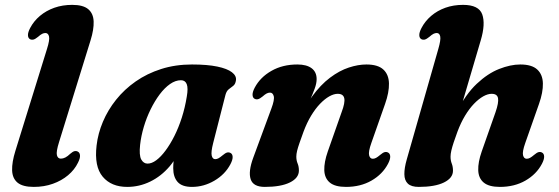

<svg xmlns="http://www.w3.org/2000/svg" viewBox="-20 -739 2251 773"><path d="M344.6 -576.6 217.8 -167.1Q205.6 -128.3 209.1 -114.3Q212.6 -100.3 225.1 -100.3Q233.9 -100.3 243.1 -105Q252.4 -109.8 262.7 -119.8Q272.8 -128.6 279.5 -130.3Q286.2 -132.1 292.8 -128.9Q301.2 -124.9 302.1 -113.4Q303.1 -102 294 -84.1Q280.3 -55.6 254.1 -33.6Q228 -11.6 192.8 0.9Q157.6 13.5 116.1 13.5Q71.4 13.5 50.6 -3.7Q29.8 -21 28.8 -53.4Q27.7 -85.9 41.9 -131.4L169.2 -542Q180.7 -578.3 177.4 -592.2Q174 -606.1 162.8 -606.1Q156.5 -606.1 149.7 -602.8Q142.9 -599.4 132.8 -590.4Q122 -581.6 115 -579.8Q108 -577.9 101.3 -581Q93 -585.3 92.6 -596.9Q92.1 -608.5 101.4 -626.3Q116.1 -654.3 141 -675.2Q165.9 -696.1 198.8 -707.8Q231.7 -719.4 270.7 -719.4Q314.7 -719.4 335.2 -702.1Q355.8 -684.7 357 -652.7Q358.3 -620.6 344.6 -576.6Z M838.3 -163.4Q828.9 -126.5 832.4 -112.3Q835.9 -98.2 846.5 -98.2Q853.1 -98.2 859.7 -101.8Q866.3 -105.4 876.4 -113.9Q887.2 -123.1 894.2 -124.9Q901.2 -126.8 907.9 -123.3Q916.2 -119 916.6 -107.4Q917.1 -95.8 907.8 -78Q886.2 -36.8 843.2 -11.6Q800.3 13.5 752.9 13.5Q712.9 13.5 695.1 -6.5Q677.4 -26.5 677.4 -61.8Q677.4 -74 678.7 -87.6Q680 -101.3 682.8 -117.5Q685.6 -133.7 690.3 -153Q695 -172.3 701.7 -195.7L714.2 -163.3Q696.7 -108.8 662.7 -69Q628.7 -29.2 584.7 -7.9Q540.7 13.5 492.3 13.5Q428 13.5 393.5 -27.6Q359 -68.7 368.8 -152.9Q374.3 -201.3 394.2 -248.5Q414.1 -295.8 447.4 -337.5Q480.7 -379.3 526.3 -411.1Q571.9 -443 629 -461.2Q686 -479.4 752.9 -479.4Q814.8 -479.4 854.8 -471Q894.9 -462.6 913.6 -448.2Q932.4 -433.9 930 -416.1Q928 -400.5 919.2 -393.6Q910.5 -386.7 901.2 -379.8Q892 -372.9 887.7 -356.9ZM544.1 -156.1Q539.5 -113.6 548.7 -96.9Q558 -80.3 574.2 -80.3Q590.8 -80.3 609.2 -93.9Q627.7 -107.6 646.3 -132.6Q665 -157.6 681.9 -191.1Q698.8 -224.7 711.9 -265.2Q724.9 -305.7 732 -350Q738.1 -384.6 731.8 -400.3Q725.5 -416 708.6 -416Q686.5 -416 664.6 -400.7Q642.7 -385.4 622.8 -358.9Q602.9 -332.3 586.4 -298.7Q569.9 -265.1 559 -228.4Q548.1 -191.7 544.1 -156.1Z M1005.5 -341Q997.2 -345.3 996.8 -356.9Q996.3 -368.5 1005.6 -386.3Q1028 -428.3 1073 -453.8Q1117.9 -479.4 1177.3 -479.4Q1214.5 -479.4 1234.6 -464.3Q1254.8 -449.2 1254.8 -420.5Q1254.8 -403.4 1247 -382.2Q1239.3 -361 1228.1 -336.1Q1216.9 -311.2 1205.3 -282.8Q1193.7 -254.5 1186.3 -223L1174.3 -233.1Q1201.6 -302.9 1236.2 -350.3Q1270.8 -397.8 1308.7 -426.2Q1346.6 -454.7 1384.2 -467Q1421.9 -479.4 1455 -479.4Q1501.4 -479.4 1523.2 -459.2Q1545.1 -439.1 1546 -403.2Q1546.9 -367.4 1530.2 -320.2L1475.2 -163.8Q1462.5 -128 1466.1 -113.9Q1469.7 -99.8 1480.8 -99.8Q1487.2 -99.8 1493.9 -103.3Q1500.7 -106.9 1510.8 -115.5Q1521.6 -124.7 1528.6 -126.5Q1535.6 -128.4 1542.3 -124.9Q1550.6 -120.6 1551 -109Q1551.5 -97.4 1542.2 -79.6Q1520.2 -37.6 1475.8 -12Q1431.5 13.5 1372.9 13.5Q1328.9 13.5 1307.8 -4Q1286.7 -21.6 1285.6 -53.8Q1284.6 -86 1299.7 -129.1L1355.2 -287Q1369.9 -325.6 1366 -343.5Q1362.1 -361.3 1339.7 -361.3Q1324.1 -361.3 1305.7 -351Q1287.3 -340.6 1268.5 -321.1Q1249.8 -301.6 1232.7 -273.4Q1215.6 -245.1 1202.1 -209Q1192.5 -182.7 1185.9 -163.7Q1179.3 -144.8 1176.1 -131.6Q1173 -118.5 1173 -108.6Q1173 -93.2 1178.2 -80.8Q1183.4 -68.5 1183.4 -52.2Q1183.4 -22.4 1147.1 -4.4Q1110.8 13.5 1046.2 13.5Q999.4 13.5 989.2 -17.4Q979 -48.4 999.7 -104.4L1072.6 -302.1Q1086 -337.9 1082.1 -352Q1078.2 -366.1 1067 -366.1Q1060.7 -366.1 1053.9 -362.8Q1047.1 -359.4 1037 -350.4Q1026.2 -341.6 1019.2 -339.8Q1012.2 -337.9 1005.5 -341Z M1829.2 -283.6 1915.5 -576.6Q1935.2 -642.8 1921.5 -681.1Q1907.8 -719.4 1844.2 -719.4Q1805.6 -719.4 1773.1 -707.8Q1740.6 -696.1 1716.1 -675.2Q1691.6 -654.3 1676.9 -626.3Q1667.6 -608.5 1668.1 -596.9Q1668.5 -585.3 1676.8 -581Q1683.5 -577.9 1690.5 -579.8Q1697.5 -581.6 1708.3 -590.4Q1718.4 -599.4 1725.2 -602.8Q1732 -606.1 1738.3 -606.1Q1749.5 -606.1 1752.4 -592.2Q1755.2 -578.3 1744.7 -542L1617.7 -97.4Q1607.7 -62.6 1608 -37.7Q1608.2 -12.8 1622.1 0.4Q1636 13.5 1666.1 13.5Q1730.8 13.5 1767.2 -4.3Q1803.7 -22.2 1803.7 -51.6Q1803.7 -68 1798.8 -80.4Q1793.9 -92.8 1793.9 -108.2Q1793.9 -118.6 1797.1 -132.8Q1800.4 -147.1 1806.7 -166.2Q1813.1 -185.3 1821.8 -209Q1835.3 -245.1 1852.4 -273.4Q1869.5 -301.6 1888.2 -321.1Q1907 -340.6 1925.4 -351Q1943.8 -361.3 1959.4 -361.3Q1981.8 -361.3 1985.1 -343.7Q1988.4 -326 1974.9 -287L1919.4 -129.1Q1904.3 -86 1905.4 -53.8Q1906.4 -21.6 1927.5 -4Q1948.6 13.5 1992.6 13.5Q2051.2 13.5 2095.5 -12Q2139.9 -37.6 2161.9 -79.6Q2171.2 -97.4 2170.7 -109Q2170.3 -120.6 2162 -124.9Q2155.3 -128.4 2148.3 -126.5Q2141.3 -124.7 2130.5 -115.5Q2120.4 -106.9 2113.6 -103.3Q2106.9 -99.8 2100.5 -99.8Q2089.4 -99.8 2085.8 -113.9Q2082.2 -128 2094.9 -163.8L2149.9 -320.2Q2166.6 -367.4 2165.7 -403.2Q2164.8 -439.1 2142.9 -459.2Q2121.1 -479.4 2074.7 -479.4Q2035.3 -479.4 1989.5 -461.3Q1943.7 -443.3 1899.2 -401.4Q1854.8 -359.6 1818.5 -287.4Z"/></svg>

Font: Fraunces
Style: Italic
Weight: 900
Italic angle: -16°
Version: Version 1.000;[0bf87f6ff]